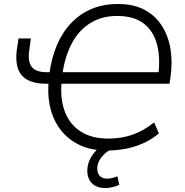

<svg xmlns="http://www.w3.org/2000/svg" viewBox="-20 -747 926 963"><path d="M514 8Q418 8 349.5 -36Q281 -80 248 -158Q215 -236 224 -338L235 -327H208Q155 -327 119.5 -345.5Q84 -364 70.5 -402Q57 -440 64 -495L73 -554H135L127 -497Q118 -440 138.5 -412.5Q159 -385 213 -385H241L227 -371Q237 -453 264.5 -518.5Q292 -584 336.5 -631Q381 -678 440 -702.5Q499 -727 572 -727Q649 -727 703.5 -698.5Q758 -670 791 -619Q824 -568 835 -501.5Q846 -435 835 -359L830 -327H277L289 -336Q281 -249 306 -185Q331 -121 386 -86.5Q441 -52 522 -52Q591 -52 646.5 -72Q702 -92 753 -133L777 -78Q743 -49 700.5 -29.5Q658 -10 611 -1Q564 8 514 8ZM567 -667Q490 -667 432.5 -631Q375 -595 340 -529Q305 -463 293 -375L281 -385H791L772 -359Q786 -451 768.5 -520.5Q751 -590 701.5 -628.5Q652 -667 567 -667ZM507 196Q463 196 439.5 170.5Q416 145 418 103Q421 59 449.5 22.5Q478 -14 522 -35L544 0Q521 9 505 24Q489 39 479 56.5Q469 74 468 95Q467 121 480 135Q493 149 518 149Q529 149 542 146Q555 143 569 137L578 180Q566 186 547 191Q528 196 507 196Z"/></svg>

Font: Nunitoga
Style: Light Italic
Weight: 300
Italic angle: -9°
Designer: Vernon Adams
Foundry: Vernon Adams
Version: Version 1.0